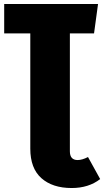

<svg xmlns="http://www.w3.org/2000/svg" viewBox="-20 -716 522 962"><path d="M420.9 70.8 481.9 181.2Q424.3 226.1 338.9 226.1Q243.2 226.1 187.5 176.8Q131.8 127.4 131.8 28.8V-548.8H1V-695.8H471.2L451.2 -548.8H330.1V42Q330.1 85.9 369.1 85.9Q391.6 85.9 420.9 70.8Z"/></svg>

Font: Fira Sans Compressed Heavy
Style: Regular
Weight: 900
Width: 1
Designer: Carrois Corporate & Edenspiekermann AG
Foundry: Carrois Corporate GbR & Edenspiekermann AG
Version: Version 4.203;PS 004.203;hotconv 1.0.88;makeotf.lib2.5.64775